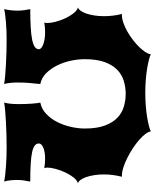

<svg xmlns="http://www.w3.org/2000/svg" viewBox="70 -823 753 933"><g transform="rotate(90 446.5 -356.5)"><path d="M24.4 0Q27.3 -12.2 29.5 -29.5Q31.7 -46.9 31.7 -65.4Q31.7 -82.5 29.3 -98.9Q26.9 -115.2 24.4 -127Q75.7 -127 112.3 -129.2Q148.9 -131.3 172.9 -136.2Q196.8 -141.1 208 -149.2Q219.2 -157.2 219.2 -168.9Q219.2 -175.3 212.9 -180.7Q206.5 -186 195.6 -190.2Q184.6 -194.3 169.2 -196.8Q153.8 -199.2 135.7 -199.2Q124.5 -199.2 113 -198.2Q101.6 -197.3 89.4 -195.3Q91.8 -200.2 91.8 -210.9Q91.8 -227.1 85.7 -250.5Q79.6 -273.9 69.1 -296.6Q58.6 -319.3 44.9 -336.9Q31.2 -354.5 16.1 -358.9Q23.9 -360.8 31.7 -371.1Q39.6 -381.3 45.4 -397.9Q51.3 -414.6 54.9 -436.8Q58.6 -459 58.6 -484.9Q58.6 -505.4 56.2 -527.1Q53.7 -548.8 47.9 -572.3H52.2Q70.3 -572.3 91.3 -579.6Q112.3 -586.9 133.3 -598.9Q154.3 -610.8 173.6 -625.7Q192.9 -640.6 208.3 -656.2Q223.6 -671.9 233.2 -686.8Q242.7 -701.7 243.7 -712.9Q252 -708.5 269.8 -703.9Q287.6 -699.2 312.3 -695.1Q336.9 -690.9 367.2 -688.5Q397.5 -686 431.2 -686Q464.8 -686 495.1 -688.5Q525.4 -690.9 550 -695.1Q574.7 -699.2 592.5 -703.9Q610.4 -708.5 618.7 -712.9Q619.6 -701.7 630.9 -686.8Q642.1 -671.9 659.9 -656.2Q677.7 -640.6 700.4 -625.7Q723.1 -610.8 746.8 -598.9Q770.5 -586.9 793.2 -579.6Q815.9 -572.3 834.5 -572.3H838.9Q833 -548.8 830.3 -527.1Q827.6 -505.4 827.6 -484.9Q827.6 -459 831.3 -436.8Q835 -414.6 840.8 -397.9Q846.7 -381.3 854.5 -371.1Q862.3 -360.8 870.6 -358.9Q855.5 -354.5 841.8 -336.9Q828.1 -319.3 817.6 -296.6Q807.1 -273.9 800.8 -250.5Q794.4 -227.1 794.4 -210.9Q794.4 -201.2 797.4 -195.3Q785.2 -197.3 773.7 -198.2Q762.2 -199.2 752 -199.2Q717.8 -199.2 697.5 -190.4Q677.2 -181.6 677.2 -168.9Q677.2 -157.2 687 -149.2Q696.8 -141.1 718.8 -136.2Q740.7 -131.3 775.9 -129.2Q811 -127 862.3 -127Q860.4 -115.2 857.4 -98.9Q854.5 -82.5 854.5 -65.4Q854.5 -46.9 856.4 -29.5Q858.4 -12.2 861.8 0Q850.1 -2.9 830.8 -5.1Q811.5 -7.3 788.8 -9Q766.1 -10.7 741.7 -11.5Q717.3 -12.2 694.8 -12.2Q669.9 -12.2 637.9 -11.5Q606 -10.7 575.2 -9Q544.4 -7.3 518.3 -5.1Q492.2 -2.9 478.5 0Q481.9 -12.2 483.9 -29.5Q485.8 -46.9 485.8 -65.4Q485.8 -85 485.4 -103Q484.9 -121.1 483.6 -135.7Q482.4 -150.4 481.2 -160.9Q480 -171.4 478.5 -175.8Q509.8 -182.1 533.4 -204.6Q557.1 -227.1 572.8 -257.8Q588.4 -288.6 596.4 -324Q604.5 -359.4 604.5 -391.6Q604.5 -451.7 589.8 -490.2Q575.2 -528.8 551.5 -551Q527.8 -573.2 497.6 -582Q467.3 -590.8 436 -590.8Q404.8 -590.8 374.5 -582Q344.2 -573.2 320.6 -551Q296.9 -528.8 282.2 -490.2Q267.6 -451.7 267.6 -391.6Q267.6 -359.4 275.1 -324Q282.7 -288.6 297.9 -257.8Q313 -227.1 335.4 -204.6Q357.9 -182.1 388.2 -175.8Q387.2 -161.6 386 -149.9Q384.8 -138.2 383.5 -126Q382.3 -113.8 381.6 -99.4Q380.9 -85 380.9 -65.4Q380.9 -46.9 382.8 -29.5Q384.8 -12.2 388.2 0Q374 -2.9 348.1 -5.1Q322.3 -7.3 291.5 -9Q260.7 -10.7 229 -11.5Q197.3 -12.2 171.9 -12.2Q152.8 -12.2 131.1 -11.5Q109.4 -10.7 89.1 -9Q68.8 -7.3 51.8 -5.1Q34.7 -2.9 24.4 0Z"/></g></svg>

Font: Arbutus
Style: Regular
Weight: 400
Designer: Karolina Lach
Foundry: Sorkin Type Co.
Version: Version 1.002